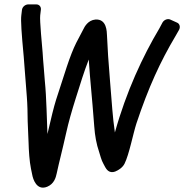

<svg xmlns="http://www.w3.org/2000/svg" viewBox="-20 -781 838 874"><path d="M109 -761C96 -761 82 -751 80 -736L77 -711C74 -688 78 -629 88 -523C90 -501 91 -480 93 -458L98 -394C101 -353 104 -325 105 -285L106 -229C107 -189 109 -172 110 -133C111 -95 114 -47 121 -13L127 16C130 32 146 89 195 69C226 56 234 28 238 9C250 -47 263 -94 281 -175C292 -225 307 -277 324 -331C347 -403 361 -451 384 -510C391 -404 398 -353 409 -206C412 -163 419 -125 431 -90C436 -75 441 -52 451 -35L459 -20C464 -11 477 10 504 0C519 -6 538 -18 547 -36C568 -78 586 -173 601 -219C656 -384 710 -501 779 -617L795 -645C802 -658 798 -673 786 -678L755 -692C744 -697 728 -692 720 -679L705 -651C630 -525 555 -365 503 -178C492 -253 490 -305 481 -410C472 -518 471 -543 467 -620C466 -635 467 -696 414 -692C381 -689 365 -660 359 -647C349 -626 347 -626 327 -586C313 -558 299 -522 284 -477C275 -448 258 -398 235 -326C225 -294 213 -245 196 -171C193 -231 192 -336 184 -413L179 -476C177 -500 175 -522 174 -542C172 -568 160 -689 163 -711L166 -736C168 -750 159 -761 145 -761Z"/></svg>

Font: Reckless Catfish
Style: HeavyIt
Weight: 400
Foundry: Cannot Into Space Fonts
Version: Version 0.2894